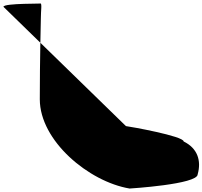

<svg xmlns="http://www.w3.org/2000/svg" viewBox="-160 -834 1185 1124"><g transform="rotate(90 433.0 -272.5)"><path d="M609.7 -416.7C609.8 -416.7 -88.7 300.3 -88.7 300.3C-111.2 300.3 -105.5 52.5 -108.7 83.8C-107.7 73.7 -68.5 81.4 -19 81.4C5 81.4 210.7 87.5 452.9 87.5C695.2 87.5 935.1 -198.5 975.2 -438.2C975.2 -438.2 951 -836.7 892.1 -836.7C811.8 -859.2 739.2 -835.7 699.7 -754.7C668.3 -754.7 612.1 -439.2 609.7 -416.7Z"/></g></svg>

Font: AnarchicType
Style: Slant
Weight: 400
Version: Version Something